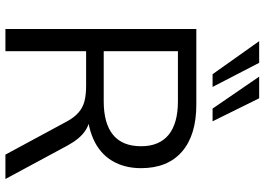

<svg xmlns="http://www.w3.org/2000/svg" viewBox="-154 -823 977 709"><g transform="rotate(90 334.5 -468.5)"><path d="M87 0V-705H366Q479 -705 540 -652Q601 -599 601 -501Q601 -439 573.5 -393.5Q546 -348 493 -324.5Q440 -301 366 -301L376 -314H396Q435 -314 464 -294Q493 -274 517 -230L641 0H551L429 -226Q414 -254 395.5 -270Q377 -286 353.5 -292Q330 -298 297 -298H169V0ZM169 -363H354Q436 -363 478 -397.5Q520 -432 520 -501Q520 -568 478 -602.5Q436 -637 354 -637H169ZM381 -765 263 -937H343L428 -765ZM254 -765 132 -937H212L301 -765Z"/></g></svg>

Font: Nunito Sans 12pt ExtraLight 12pt
Style: Regular
Weight: 400
Version: Version 3.101;gftools[0.9.27]